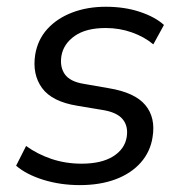

<svg xmlns="http://www.w3.org/2000/svg" viewBox="-20 -531 536 560"><path d="M212.8 8.9Q156.1 8.9 106.2 -6.6Q56.4 -22.2 27 -47.7L56.1 -105.2Q89.5 -81.1 130.6 -67.3Q171.7 -53.6 217.7 -53.6Q275.7 -53.6 309.8 -74.8Q344 -96.1 349.6 -131.5Q354.6 -163.4 337.4 -183.7Q320.3 -204 277.7 -210.5L205.7 -222.5Q131.7 -234.5 102.7 -274.2Q73.7 -314 82.7 -371.8Q90.2 -416.1 118.6 -447Q147 -477.9 191 -494.6Q235.1 -511.3 288.3 -511.3Q343.2 -511.3 387.8 -496.5Q432.5 -481.6 458.2 -458.2L427.2 -401.6Q400.8 -423.7 364.6 -436.5Q328.4 -449.3 288.3 -449.3Q230.9 -449.3 198 -426.2Q165.2 -403.2 159.1 -367.8Q154.1 -335.8 169 -314.5Q183.9 -293.3 222.9 -286.7L297.4 -273.7Q373.4 -261.2 403.9 -224.5Q434.4 -187.8 425 -131Q418.5 -88.3 390.4 -56.6Q362.3 -25 317 -8Q271.6 8.9 212.8 8.9Z"/></svg>

Font: Mulish ExtraLight
Style: Italic
Weight: 200
Italic angle: -9°
Designer: Vernon Adams
Foundry: Vernon Adams
Version: Version 3.603